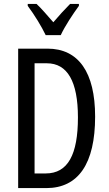

<svg xmlns="http://www.w3.org/2000/svg" viewBox="-20 -963 556 983"><path d="M214 -783H291C312 -829 354 -892 384 -933V-943H339C305 -908 287 -889 253 -849C223 -883 192 -920 167 -943H122V-933C157 -886 193 -827 214 -783ZM467 -366C467 -593 382 -714 223 -714H73V0H217C381 0 467 -125 467 -366ZM379 -362C379 -172 328 -75 214 -75H157V-639H220C325 -639 379 -546 379 -362Z"/></svg>

Font: Noto Sans Lao Looped ExtraCondensed
Style: Regular
Weight: 400
Width: 2
Designer: Mark Frömberg, Ben Mitchell
Foundry: The Fontpad Ltd
Version: Version 1.003